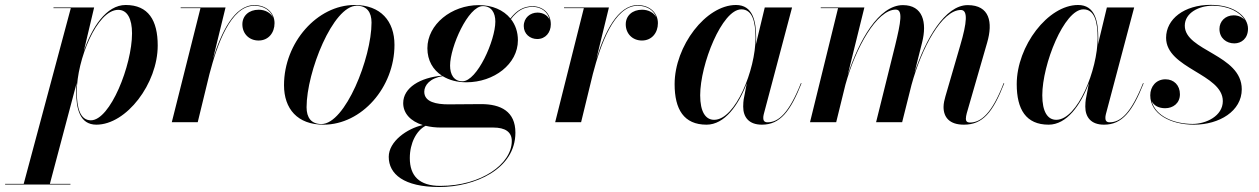

<svg xmlns="http://www.w3.org/2000/svg" viewBox="-130 -490 5048 770"><path d="M175.5 -123C175.5 -55 189.5 10 256.5 10C377 10 502.5 -154.5 502.5 -307.5C502.5 -408.5 465 -470 374 -470C296.5 -470 238.5 -380 206 -284.5L247.5 -460H84.5V-457.5H154L-35 247.5H-109.5V250H152.5V247.5H70L177.5 -157.5C176 -145 175.5 -133.5 175.5 -123ZM178 -122.5C178 -249.5 258.5 -450.5 344 -450.5C380.5 -450.5 399.5 -415 399.5 -356C399.5 -228.5 312 -7.5 234.5 -7.5C191.5 -7.5 178 -57 178 -122.5Z M674 -457.5 559 0H663L710 -193C740.5 -310 795 -467 890 -467C928.5 -467 955.5 -447.5 965 -420C955 -439.5 932.5 -451 907.5 -451C868 -451 842 -426.5 842 -392.5C842 -355 869 -327.5 907 -327.5C946.5 -327.5 971 -358.5 971 -397C971 -438 939 -469.5 890 -469.5C809.5 -469.5 757.5 -360 724.5 -255L774.5 -460H594.5V-457.5Z M1167.5 10C1321 10 1452 -140 1452 -310C1452 -405 1397 -470 1292 -470C1142.5 -470 1009 -319.5 1009 -148.5C1009 -53.5 1063 10 1167.5 10ZM1159 7.5C1118 7.5 1099.5 -18.5 1099.5 -60C1099.5 -201.5 1205.5 -467 1300.5 -467C1341.5 -467 1360 -441 1360 -399.5C1360 -258 1254.5 7.5 1159 7.5Z M1740.5 -160C1851 -160 1947 -233 1947 -328.5C1947 -362 1937 -390.5 1919 -413.5C1944.5 -447 1971 -462.5 2006 -462.5C2040 -462.5 2067.5 -443 2074.5 -410C2067 -429 2046.5 -439.5 2025.5 -439.5C1996.5 -439.5 1970.5 -419 1970.5 -385.5C1970.5 -354 1995.5 -333.5 2024.5 -333.5C2058 -333.5 2079 -360 2079 -392.5C2079 -437.5 2046 -465 2006 -465C1970 -465 1942 -448.5 1917 -416C1889 -450 1844 -469.5 1790.5 -469.5C1680.5 -469.5 1584 -392 1584 -296.5C1584 -247.5 1606.5 -209.5 1642.5 -186.5C1555.5 -179 1487 -138.5 1487 -76.5C1487 -35 1517 -3.5 1565.5 11.5C1502.5 25.5 1429 77 1429 139C1429 208 1489.5 260 1631.5 260C1775 260 1937 188 1937 42C1937 -43 1878.5 -72.5 1799.5 -72.5C1771 -72.5 1703.5 -71.5 1668.5 -71.5C1620.5 -71.5 1571.5 -80.5 1571.5 -122C1571.5 -148 1594.5 -177 1645.5 -184.5C1671.5 -168.5 1704 -160 1740.5 -160ZM1724.5 -164C1690 -164 1675 -191.5 1675 -227C1675 -302 1747.5 -465.5 1806.5 -465.5C1841 -465.5 1856.5 -438.5 1856.5 -403.5C1856.5 -328 1783.5 -164 1724.5 -164ZM1513.5 144C1513.5 83.5 1540.5 33 1577 14.5C1595.5 19 1616 21.5 1638 21.5H1848C1896 21.5 1922.5 39 1922.5 75.5C1922.5 168 1799.5 255.5 1636 255.5C1551.5 255.5 1513.5 215.5 1513.5 144Z M2211.5 -457.5 2096.5 0H2200.5L2247.5 -193C2278 -310 2332.5 -467 2427.5 -467C2466 -467 2493 -447.5 2502.5 -420C2492.5 -439.5 2470 -451 2445 -451C2405.5 -451 2379.5 -426.5 2379.5 -392.5C2379.5 -355 2406.5 -327.5 2444.5 -327.5C2484 -327.5 2508.5 -358.5 2508.5 -397C2508.5 -438 2476.5 -469.5 2427.5 -469.5C2347 -469.5 2295 -360 2262 -255L2312 -460H2132V-457.5Z M2902.5 -337C2902.5 -405 2889.5 -470 2821.5 -470C2701 -470 2575.5 -305.5 2575.5 -152.5C2575.5 -51.5 2612.5 10 2703.5 10C2776 10 2831.5 -68 2865 -156.5L2852.5 -91.5C2851.5 -84.5 2850.5 -75 2850.5 -62.5C2850.5 -20 2873.5 10 2925.5 10C2998.5 10 3039.5 -43 3084.5 -156L3082 -156.5C3034 -36.5 2992.5 0.5 2948 0.5C2935.5 0.5 2931 -6.5 2931 -16.5C2931 -21 2931.5 -26.5 2933 -32L3046.5 -460H2937L2901.5 -312.5C2902 -321 2902.5 -329 2902.5 -337ZM2900 -337.5C2900 -210.5 2819.5 -9.5 2734 -9.5C2699.5 -9.5 2678 -41.5 2678 -108C2678 -231.5 2765.5 -452.5 2843 -452.5C2887.5 -452.5 2900 -403 2900 -337.5Z M3488 0 3525.5 -149.5C3566 -298 3647.5 -450 3723.5 -450C3752.5 -450 3748 -399.5 3721 -308L3661.5 -103.5C3658 -91.5 3654 -75.5 3654 -61C3654 -19.5 3678 10 3735.5 10C3810.5 10 3851.5 -38 3897.5 -156L3895 -156.5C3848 -34.5 3804 1.5 3759.5 1.5C3749 1.5 3743.5 -4 3743.5 -13C3743.5 -19.5 3745 -28.5 3747 -35.5L3829 -319.5C3852.5 -400.5 3839 -469.5 3751 -469.5C3660 -469.5 3582.5 -333.5 3537.5 -198.5L3568 -319.5C3588.5 -400.5 3571 -469.5 3491 -469.5C3394 -469.5 3314 -326 3269.5 -188.5L3336.5 -460H3161.5V-457.5H3231L3118.5 0H3223.5L3260.5 -150.5C3301.5 -299 3386.5 -451.5 3462.5 -451.5C3492 -451.5 3482.5 -401 3460 -308L3383.5 0Z M4274.5 -337C4274.5 -405 4261.5 -470 4193.5 -470C4073 -470 3947.5 -305.5 3947.5 -152.5C3947.5 -51.5 3984.5 10 4075.5 10C4148 10 4203.5 -68 4237 -156.5L4224.5 -91.5C4223.5 -84.5 4222.5 -75 4222.5 -62.5C4222.5 -20 4245.5 10 4297.5 10C4370.5 10 4411.5 -43 4456.5 -156L4454 -156.5C4406 -36.5 4364.5 0.5 4320 0.5C4307.5 0.5 4303 -6.5 4303 -16.5C4303 -21 4303.5 -26.5 4305 -32L4418.5 -460H4309L4273.5 -312.5C4274 -321 4274.5 -329 4274.5 -337ZM4272 -337.5C4272 -210.5 4191.5 -9.5 4106 -9.5C4071.5 -9.5 4050 -41.5 4050 -108C4050 -231.5 4137.5 -452.5 4215 -452.5C4259.5 -452.5 4272 -403 4272 -337.5Z M4850 -132C4850 -271.5 4621.5 -285.5 4621.5 -387C4621.5 -439 4679.5 -467 4732 -467C4798 -467 4843.5 -441 4862.5 -409C4852.5 -421 4836.5 -428.5 4817.5 -428.5C4783.5 -428.5 4760.5 -404 4760.5 -374C4760.5 -336.5 4789 -316 4820 -316C4848.5 -316 4875 -335.5 4875 -375C4875 -419.5 4826 -470.5 4725.5 -470.5C4619 -470.5 4546.5 -413.5 4546.5 -338.5C4546.5 -215 4774 -193.5 4774 -84.5C4774 -25 4707 7 4653 7C4576.5 7 4503.5 -25 4488.5 -85C4497.5 -65.5 4518.5 -56 4543 -56C4574 -56 4602 -75.5 4602 -112C4602 -148 4578 -172 4544 -172C4506.5 -172 4483 -143 4483 -108C4483 -33.5 4563 10 4658.5 10C4760 10 4850 -44.5 4850 -132Z"/></svg>

Font: Bodoni* 72pt Medium
Style: Italic
Weight: 500
Italic angle: -13°
Version: Version 2.3